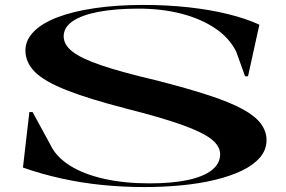

<svg xmlns="http://www.w3.org/2000/svg" viewBox="-20 -743 1158 778"><path d="M564 15Q479 15 394 6.5Q309 -2 228 -20Q147 -38 73 -64L99 -289H112L185 -155Q208 -107 263.5 -72Q319 -37 401.5 -18.5Q484 0 585 0Q677 0 740.5 -13.5Q804 -27 838 -53.5Q872 -80 872 -118Q872 -151 836.5 -179Q801 -207 719 -236.5Q637 -266 495 -302Q340 -342 250 -377.5Q160 -413 121.5 -451.5Q83 -490 83 -539Q83 -580 116.5 -614.5Q150 -649 213 -673Q276 -697 364.5 -710Q453 -723 561 -723Q657 -723 743.5 -713.5Q830 -704 903.5 -686Q977 -668 1031 -643L985 -434H973L937 -534Q909 -590 851.5 -628.5Q794 -667 715 -687.5Q636 -708 542 -708Q447 -708 379 -695Q311 -682 274.5 -657Q238 -632 238 -596Q238 -562 273.5 -534Q309 -506 391.5 -478Q474 -450 615 -417Q740 -385 825.5 -357Q911 -329 962.5 -301Q1014 -273 1037 -242Q1060 -211 1060 -175Q1060 -136 1033.5 -105Q1007 -74 960 -51.5Q913 -29 850.5 -14Q788 1 715 8Q642 15 564 15Z"/></svg>

Font: Kalnia Expanded
Style: Regular
Weight: 400
Width: 7
Designer: Frida Medrano
Foundry: Frida Medrano
Version: Version 1.105